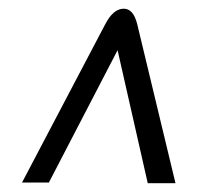

<svg xmlns="http://www.w3.org/2000/svg" viewBox="-20 -546 488 436"><path d="M30 -131.5 219 -491Q236.5 -525 259.5 -526.2Q282.5 -527.5 291.5 -491.5L378.5 -130H315.5L247 -432L91 -131.5Z"/></svg>

Font: Public Sans Light
Style: Italic
Weight: 300
Italic angle: -8°
Designer: The Public Sans project authors (U.S. Web Design System). Libre Franklin designed by Pablo Impallari and Rodrigo Fuenzal
Version: Version 1.007; ttfautohint (v1.8.1) -l 8 -r 50 -G 200 -x 14 